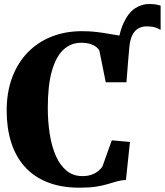

<svg xmlns="http://www.w3.org/2000/svg" viewBox="-20 -904 803 936"><path d="M595.5 -503 559.5 -572.5 550 -655.5Q559.5 -743.5 583 -793.2Q606.5 -843 638.8 -863.8Q671 -884.5 707.5 -884.5Q727 -884.5 739.8 -882.2Q752.5 -880 763 -876.5V-758.5Q746.5 -768 731.2 -771.8Q716 -775.5 695 -775.5Q673.5 -775.5 655.5 -766Q637.5 -756.5 625.8 -734.2Q614 -712 610.5 -673.5ZM368 11Q278 11 211 -15.8Q144 -42.5 100 -92Q56 -141.5 34.2 -210.8Q12.5 -280 12.5 -364.5Q12.5 -455 39.5 -526.8Q66.5 -598.5 115.5 -648.8Q164.5 -699 231.5 -725.5Q298.5 -752 378.5 -752Q419 -752 450 -748.2Q481 -744.5 507 -739.8Q533 -735 558.8 -731.2Q584.5 -727.5 614 -727L596.5 -503H495.5L464.5 -657Q460 -666.5 449 -675.2Q438 -684 420 -689.8Q402 -695.5 375 -695.5Q325.5 -695.5 289 -661.5Q252.5 -627.5 232.8 -557.5Q213 -487.5 213 -379Q213 -309.5 222.8 -248.8Q232.5 -188 253 -142.5Q273.5 -97 305.5 -71.2Q337.5 -45.5 381.5 -45.5Q408.5 -45.5 427.8 -52.8Q447 -60 459.5 -70.8Q472 -81.5 479 -91.5L525 -220L613.5 -212L594 -27Q570.5 -25.5 550 -19.8Q529.5 -14 505.8 -6.8Q482 0.5 449 5.8Q416 11 368 11Z"/></svg>

Font: Merriweather 60pt Black
Style: Regular
Weight: 900
Version: Version 2.100